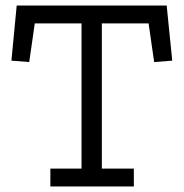

<svg xmlns="http://www.w3.org/2000/svg" viewBox="-20 -670 660 690"><path d="M534 -447 514 -586H346V-64H461V0H161V-64H273V-586H105L85 -447L21 -452L40 -650H579L599 -452Z"/></svg>

Font: Zilla Slab Regular
Style: Regular
Weight: 400
Designer: Typotheque.com
Foundry: Typotheque type foundry
Version: Version 1.0; 2017